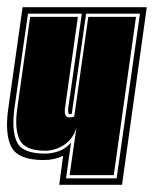

<svg xmlns="http://www.w3.org/2000/svg" viewBox="-20 -515 429 535"><path d="M145 0 156 -81Q132 -69 102 -69Q31 -69 12 -105Q-7 -141 3 -212L43 -495H389L320 0ZM164 -18H305L370 -477H220L180 -198L177 -197H174Q169 -197 170 -213L208 -477H58L20 -212Q12 -150 27.5 -118.5Q43 -87 105 -87Q125 -87 144.5 -94Q164 -101 178 -118ZM174 -27 193 -160Q184 -128 159 -111.5Q134 -95 106 -95Q50 -95 35 -125Q20 -155 28 -212L64 -468H197L161 -213Q158 -188 173 -188Q176 -188 180.5 -188.5Q185 -189 187 -191L226 -468H359L297 -27Z"/></svg>

Font: Alumni Sans Collegiate One SC
Style: Italic
Weight: 400
Italic angle: -8°
Designer: Robert E. Leuschke
Foundry: Robert E. Leuschke
Version: Version 1.100